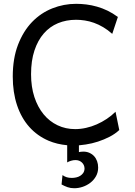

<svg xmlns="http://www.w3.org/2000/svg" viewBox="-20 -745 702 999"><path d="M600.6 -68.4Q579.1 -48.3 550.3 -33.4Q521.5 -18.6 490 -8.3Q458.5 2 426.3 6.8Q407.7 9.8 390.6 11.2V46.4Q395.5 45.4 400.6 44.7Q405.8 43.9 414.1 43.9Q430.7 43.9 444.8 50Q459 56.2 469.2 67.1Q479.5 78.1 485.1 93.5Q490.7 108.9 490.7 127Q490.7 151.9 479.5 171.9Q468.3 191.9 450.2 205.8Q432.1 219.7 410.2 227.1Q388.2 234.4 366.2 234.4Q347.2 234.4 331.3 228.8Q315.4 223.1 300.3 214.8L305.2 166Q315.9 173.8 327.1 177.2Q338.4 180.7 354 180.7Q364.7 180.7 376.2 178.2Q387.7 175.8 397.2 169.9Q406.7 164.1 413.1 154.8Q419.4 145.5 419.9 131.8Q419.4 112.8 406 100.3Q392.6 87.9 372.6 87.9Q360.8 87.9 349.1 91.6Q337.4 95.2 329.6 100.1V10.7Q276.9 5.9 232.9 -12.7Q173.8 -38.1 132.3 -84.7Q90.8 -131.3 68.6 -197.8Q46.4 -264.2 46.4 -346.7Q46.4 -440.9 73.7 -512Q101.1 -583 146.7 -630.4Q192.4 -677.7 252 -701.4Q311.5 -725.1 376 -725.1Q402.3 -725.1 429.7 -721.7Q457 -718.3 484.6 -710.4Q512.2 -702.6 539.6 -689.5Q566.9 -676.3 593.3 -656.7L564 -568.8Q541 -589.4 517.1 -603.5Q493.2 -617.7 469.2 -626.2Q445.3 -634.8 421.6 -638.4Q397.9 -642.1 376 -642.1Q324.7 -642.1 281.7 -624.3Q238.8 -606.4 207.8 -570.8Q176.8 -535.2 159.2 -482.2Q141.6 -429.2 141.6 -358.9Q141.6 -293 158.9 -240.2Q176.3 -187.5 206.8 -150.4Q237.3 -113.3 279.3 -93.3Q321.3 -73.2 371.1 -73.2Q398.9 -73.2 427.5 -79.6Q456.1 -85.9 483.4 -97.9Q510.7 -109.9 535.6 -126.5Q560.5 -143.1 581.1 -163.6Z"/></svg>

Font: Andika Compact
Style: Regular
Weight: 400
Designer: Victor Gaultney, Annie Olsen, Julie Remington, Don Collingsworth, Eric Hays, Becca Hirsbrunner
Foundry: SIL International
Version: Version 5.000 ; LnSpcTght